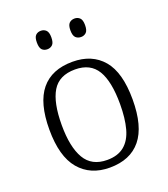

<svg xmlns="http://www.w3.org/2000/svg" viewBox="-137 -839 831 947"><g transform="rotate(-20 278.0 -365.5)"><path d="M277 10Q176 10 118 -58.5Q60 -127 60 -268Q60 -408 116 -476Q172 -544 281 -544Q383 -544 440 -477Q497 -410 497 -268Q497 -127 441 -58.5Q385 10 277 10ZM278 -30Q334 -30 368 -58Q402 -86 416.5 -139.5Q431 -193 431 -268Q431 -387 395.5 -445.5Q360 -504 280 -504Q196 -504 160.5 -445Q125 -386 125 -268Q125 -153 161 -91.5Q197 -30 278 -30ZM364 -644Q347 -644 336 -654.5Q325 -665 325 -693Q325 -720 336 -730.5Q347 -741 364 -741Q380 -741 391 -730.5Q402 -720 402 -693Q402 -665 391 -654.5Q380 -644 364 -644ZM187 -644Q170 -644 159.5 -654.5Q149 -665 149 -693Q149 -720 159.5 -730.5Q170 -741 187 -741Q203 -741 214 -730.5Q225 -720 225 -693Q225 -665 214 -654.5Q203 -644 187 -644Z"/></g></svg>

Font: Noto Serif Khmer Light
Style: Regular
Weight: 300
Version: Version 2.003